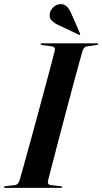

<svg xmlns="http://www.w3.org/2000/svg" viewBox="-32 -910 496 930"><path d="M200.5 -35Q198.5 -27 201.5 -20.8Q204.5 -14.5 214 -13.5L262 -8Q269 -7 269 -4Q269 0 263 0H-7Q-12.5 0 -12.5 -3.5Q-12.5 -7.5 -6.5 -8L40.5 -13.5Q56.5 -15.5 63 -37Q69.5 -59 83 -107.8Q96.5 -156.5 114 -220.2Q131.5 -284 150.2 -353Q169 -422 186 -485.5Q203 -549 215.8 -597Q228.5 -645 233.5 -665.5Q236.5 -683.5 218.5 -685.5L171.5 -692Q165 -692.5 165 -696.5Q165 -700 171 -700H439Q444 -700 444 -697Q444 -693.5 437.5 -692.5L387.5 -685Q374.5 -683 367.5 -663Q361.5 -642.5 348.5 -594.5Q335.5 -546.5 318.2 -482.8Q301 -419 282.8 -350Q264.5 -281 247.8 -217Q231 -153 218.5 -104.5Q206 -56 200.5 -35ZM311.5 -848.5 355.5 -748Q357.5 -744.5 355.5 -742.5Q353.5 -739.5 349.5 -742L251.5 -788.5Q232.5 -797 218.5 -810.5Q204.5 -824 210 -848.5Q213 -862.5 227.5 -876Q242 -889.5 261 -890Q292.5 -891.5 311.5 -848.5Z"/></svg>

Font: Fraunces 144pt SemiBold
Style: Italic
Weight: 600
Italic angle: -16°
Version: Version 1.000;[0bf87f6ff]